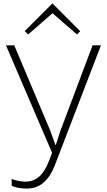

<svg xmlns="http://www.w3.org/2000/svg" viewBox="-20 -897 630 1132"><path d="M525.9 -629.9H575.2L304.2 75.2Q251 214.8 139.2 214.8Q82.5 214.8 48.8 198.2V158.2Q90.3 173.8 130.9 173.8Q176.8 173.8 210.7 144.5Q244.6 115.2 271 46.9Q285.2 10.7 287.1 3.9L15.1 -629.9H64L275.9 -127.9L307.1 -42H309.1L336.9 -127.9ZM291 -875 453.1 -712.9 434.1 -693.8 290 -818.8 288.1 -817.9 146 -693.8 126 -713.9 289.1 -877Z"/></svg>

Font: Sinkin Sans 200 X Light
Style: Regular
Weight: 200
Designer: Keith Bates
Foundry: K-Type
Version: Sinkin Sans (version 1.0)  by Keith Bates   •   © 2014   www